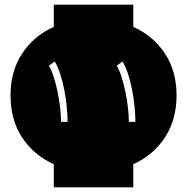

<svg xmlns="http://www.w3.org/2000/svg" viewBox="-20 -757 800 821"><path d="M25 -349Q25 -453 75 -528.5Q125 -604 210 -642V-737H550V-642Q635 -604 685 -528.5Q735 -453 735 -349Q735 -245 685 -169Q635 -93 550 -55V44H210V-55Q125 -93 75 -168.5Q25 -244 25 -349ZM214 -494 189 -476Q200 -458 209.5 -428.5Q219 -399 226 -365.5Q233 -332 237 -298Q241 -264 241 -236H269Q269 -264 265.5 -300Q262 -336 255 -372Q248 -408 237.5 -440.5Q227 -473 214 -494ZM504 -494 479 -476Q490 -458 499.5 -428.5Q509 -399 516 -365.5Q523 -332 527 -298Q531 -264 531 -236H559Q559 -264 555.5 -300Q552 -336 545 -372Q538 -408 527.5 -440.5Q517 -473 504 -494Z"/></svg>

Font: ChangwonDangamAsac Bold
Style: Regular
Weight: 700
Designer: Choi Chi-young, Lee Youngbeen, Kim Jungjin, Yoon Jihee, Han Dohee
Foundry: YoonDesign Inc.
Version: Version 1.010;Build 20210623